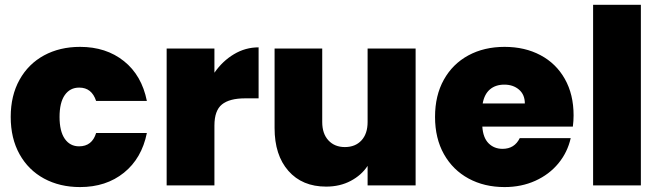

<svg xmlns="http://www.w3.org/2000/svg" viewBox="-20 -760 2703 787"><path d="M23.9 -280.8Q23.9 -368.2 60.1 -433.1Q96.2 -498 160.6 -533Q225.1 -567.9 308.1 -567.9Q415 -567.9 488 -509.5Q561 -451.2 582 -346.2H374Q356 -400.9 305.2 -400.9Q304.7 -400.9 304.2 -400.9Q267.1 -400.9 245.6 -370.4Q224.1 -339.8 224.1 -280.8Q224.1 -221.7 245.6 -190.9Q267.1 -160.2 304.2 -160.2Q357.4 -160.2 374 -214.8H582Q561 -110.8 488 -52Q415 6.8 308.1 6.8Q225.1 6.8 160.6 -28.1Q96.2 -63 60.1 -127.9Q23.9 -192.9 23.9 -280.8Z M663.1 0V-561H858.9V-461.9Q892.1 -509.8 939 -537.8Q985.8 -565.9 1040 -565.9V-356.9H984.9Q920.9 -356.9 889.9 -332Q858.9 -307.1 858.9 -245.1V0Z M1105.5 -234.9V-561H1300.8V-259.8Q1300.8 -211.9 1326.2 -184.6Q1351.6 -157.2 1393.6 -157.2Q1436.5 -157.2 1461.7 -184.6Q1486.8 -211.9 1486.8 -259.8V-561H1683.6V0H1486.8V-80.1Q1461.9 -42 1417.7 -18.6Q1373.5 4.9 1316.9 4.9Q1218.8 4.9 1162.1 -59.6Q1105.5 -124 1105.5 -234.9Z M1763.2 -280.8Q1763.2 -368.7 1799.3 -433.3Q1835.4 -498 1899.9 -533Q1964.4 -567.9 2048.3 -567.9Q2131.3 -567.9 2195.3 -533.9Q2259.3 -500 2295.2 -436.5Q2331.1 -373 2331.1 -287.1Q2331.1 -264.2 2328.1 -241.2H1957Q1960 -195.3 1982.7 -172.6Q2005.4 -149.9 2040 -149.9Q2088.9 -149.9 2110.4 -193.8H2319.3Q2306.2 -135.7 2268.8 -90.3Q2231.4 -44.9 2174.3 -19Q2117.2 6.8 2048.3 6.8Q1965.3 6.8 1900.9 -28.1Q1836.4 -63 1799.8 -127.9Q1763.2 -192.9 1763.2 -280.8ZM1958.5 -335.9H2131.3Q2131.3 -372.1 2107.4 -392.6Q2083.5 -413.1 2047.4 -413.1Q2011.2 -413.1 1988.3 -393.6Q1965.3 -374 1958.5 -335.9Z M2411.1 0V-740.2H2606.9V0Z"/></svg>

Font: Poppins ExtraBold
Style: Regular
Weight: 800
Designer: Ninad Kale (Devanagari), Jonny Pinhorn (Latin)
Foundry: Indian Type Foundry
Version: 4.004